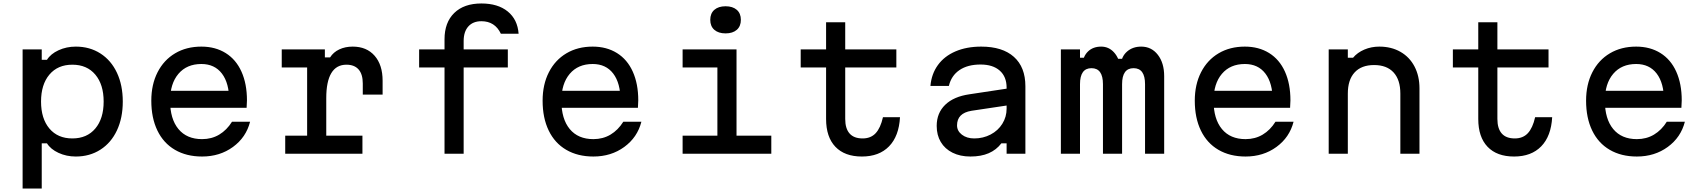

<svg xmlns="http://www.w3.org/2000/svg" viewBox="-20 -884 9790 1104"><path d="M110 -600H220V-540H250Q271 -574 316.5 -595Q362 -616 416 -616Q496 -616 557.5 -576.5Q619 -537 652.5 -465.5Q686 -394 686 -300Q686 -206 652.5 -134.5Q619 -63 557.5 -23.5Q496 16 416 16Q362 16 316.5 -5Q271 -26 250 -60H220V200H110ZM576 -300Q576 -398 528 -455Q480 -512 396 -512Q312 -512 264 -455Q216 -398 216 -300Q216 -202 264 -145Q312 -88 396 -88Q480 -88 528 -145Q576 -202 576 -300Z M1335 -362 1298 -305Q1298 -406 1256 -461Q1214 -516 1138 -516Q1054 -516 1006 -459.5Q958 -403 958 -305Q958 -200 1006 -142Q1054 -84 1142 -84Q1197 -84 1240.5 -110Q1284 -136 1314 -184H1418Q1395 -94 1319.5 -39Q1244 16 1142 16Q1052 16 986 -22.5Q920 -61 885 -133.5Q850 -206 850 -305Q850 -398 886 -468.5Q922 -539 987 -577.5Q1052 -616 1138 -616Q1218 -616 1277.5 -579Q1337 -542 1368.5 -472Q1400 -402 1400 -307Q1400 -292 1398 -264H935V-362Z M1848 -600V-554H1878Q1897 -584 1931 -600Q1965 -616 2008 -616Q2088 -616 2134 -563.5Q2180 -511 2180 -420V-340H2066V-404Q2066 -457 2042 -484.5Q2018 -512 1972 -512Q1914 -512 1885 -463.5Q1856 -415 1856 -320V-104H2064V0H1620V-104H1746V-496H1600V-600Z M2536 0V-496H2390V-600H2536V-658Q2536 -755 2592 -809.5Q2648 -864 2748 -864Q2843 -864 2899.5 -818Q2956 -772 2962 -690H2860Q2843 -726 2815 -744Q2787 -762 2748 -762Q2700 -762 2673 -732Q2646 -702 2646 -648V-600H2900V-496H2646V0Z M3585 -362 3548 -305Q3548 -406 3506 -461Q3464 -516 3388 -516Q3304 -516 3256 -459.5Q3208 -403 3208 -305Q3208 -200 3256 -142Q3304 -84 3392 -84Q3447 -84 3490.5 -110Q3534 -136 3564 -184H3668Q3645 -94 3569.5 -39Q3494 16 3392 16Q3302 16 3236 -22.5Q3170 -61 3135 -133.5Q3100 -206 3100 -305Q3100 -398 3136 -468.5Q3172 -539 3237 -577.5Q3302 -616 3388 -616Q3468 -616 3527.5 -579Q3587 -542 3618.5 -472Q3650 -402 3650 -307Q3650 -292 3648 -264H3185V-362Z M4215 -600V-104H4415V0H3905V-104H4105V-496H3905V-600ZM4064 -770Q4064 -807 4087.5 -827.5Q4111 -848 4152 -848Q4193 -848 4216.5 -827.5Q4240 -807 4240 -770Q4240 -733 4216.5 -712.5Q4193 -692 4152 -692Q4111 -692 4087.5 -712.5Q4064 -733 4064 -770Z M4840 -600H5134V-496H4840V-200Q4840 -145 4865 -116.5Q4890 -88 4940 -88Q4987 -88 5015 -118Q5043 -148 5057 -210H5155Q5149 -101 5092 -42.5Q5035 16 4936 16Q4837 16 4783.5 -40Q4730 -96 4730 -200V-496H4584V-600H4730V-756H4840Z M5780 -279 5566 -247Q5524 -240 5503.5 -219Q5483 -198 5483 -163Q5483 -131 5511 -109.5Q5539 -88 5582 -88Q5633 -88 5676 -110.5Q5719 -133 5743.5 -172.5Q5768 -212 5768 -259V-380Q5768 -443 5728.5 -478Q5689 -513 5618 -513Q5544 -513 5497 -481Q5450 -449 5436 -390H5330Q5336 -459 5373 -510Q5410 -561 5474 -588.5Q5538 -616 5622 -616Q5744 -616 5810 -557Q5876 -498 5876 -388V0H5768V-60H5738Q5709 -22 5665 -3Q5621 16 5560 16Q5501 16 5457 -6Q5413 -28 5389.5 -67.5Q5366 -107 5366 -160Q5366 -234 5415 -281.5Q5464 -329 5555 -342L5780 -376Z M6190 -600V-552H6269L6204 -512Q6207 -560 6236 -588Q6265 -616 6312 -616Q6355 -616 6385 -583.5Q6415 -551 6422 -498L6357 -546H6485L6425 -512Q6428 -559 6460.5 -587.5Q6493 -616 6542 -616Q6601 -616 6637.5 -569Q6674 -522 6674 -446V0H6564V-400Q6564 -446 6547.5 -469Q6531 -492 6498 -492Q6465 -492 6448.5 -469Q6432 -446 6432 -400V0H6322V-400Q6322 -446 6305.5 -469Q6289 -492 6256 -492Q6223 -492 6206.5 -469Q6190 -446 6190 -400V0H6080V-600Z M7335 -362 7298 -305Q7298 -406 7256 -461Q7214 -516 7138 -516Q7054 -516 7006 -459.5Q6958 -403 6958 -305Q6958 -200 7006 -142Q7054 -84 7142 -84Q7197 -84 7240.5 -110Q7284 -136 7314 -184H7418Q7395 -94 7319.5 -39Q7244 16 7142 16Q7052 16 6986 -22.5Q6920 -61 6885 -133.5Q6850 -206 6850 -305Q6850 -398 6886 -468.5Q6922 -539 6987 -577.5Q7052 -616 7138 -616Q7218 -616 7277.5 -579Q7337 -542 7368.5 -472Q7400 -402 7400 -307Q7400 -292 7398 -264H6935V-362Z M7620 -600H7730V-552H7760Q7785 -582 7825 -599Q7865 -616 7911 -616Q7980 -616 8032.5 -586Q8085 -556 8113.5 -501.5Q8142 -447 8142 -376V0H8032V-346Q8032 -425 7993 -467.5Q7954 -510 7881 -510Q7808 -510 7769 -467.5Q7730 -425 7730 -346V0H7620Z M8590 -600H8884V-496H8590V-200Q8590 -145 8615 -116.5Q8640 -88 8690 -88Q8737 -88 8765 -118Q8793 -148 8807 -210H8905Q8899 -101 8842 -42.5Q8785 16 8686 16Q8587 16 8533.5 -40Q8480 -96 8480 -200V-496H8334V-600H8480V-756H8590Z M9585 -362 9548 -305Q9548 -406 9506 -461Q9464 -516 9388 -516Q9304 -516 9256 -459.5Q9208 -403 9208 -305Q9208 -200 9256 -142Q9304 -84 9392 -84Q9447 -84 9490.5 -110Q9534 -136 9564 -184H9668Q9645 -94 9569.5 -39Q9494 16 9392 16Q9302 16 9236 -22.5Q9170 -61 9135 -133.5Q9100 -206 9100 -305Q9100 -398 9136 -468.5Q9172 -539 9237 -577.5Q9302 -616 9388 -616Q9468 -616 9527.5 -579Q9587 -542 9618.5 -472Q9650 -402 9650 -307Q9650 -292 9648 -264H9185V-362Z"/></svg>

Font: Martian Mono VF sWd Rg
Style: Regular
Weight: 400
Width: 6
Monospace: yes
Designer: Roman Shamin
Foundry: Evil Martians
Version: Version 1.100